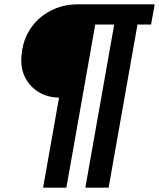

<svg xmlns="http://www.w3.org/2000/svg" viewBox="-20 -707 738 891"><path d="M180 164 254 -254Q200 -255 159 -280Q118 -305 96 -349Q74 -393 80 -451Q84 -503 105.5 -546.5Q127 -590 162.5 -621.5Q198 -653 243.5 -670Q289 -687 340 -687H698L681 -593H618L484 164H376L510 -593H422L288 164Z"/></svg>

Font: Archivo SemiBold ExtraBold
Style: Italic
Weight: 800
Italic angle: -10°
Version: Version 2.001